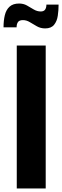

<svg xmlns="http://www.w3.org/2000/svg" viewBox="-32 -1068 352 1088"><path d="M63 0V-810H227V0ZM224 -907Q198 -907 177 -919Q156 -931 137 -942.5Q118 -954 98 -954Q77 -954 69.5 -942.5Q62 -931 62 -913H-12Q-12 -952 -4.5 -982.5Q3 -1013 22.5 -1030.5Q42 -1048 76 -1048Q101 -1048 120.5 -1037Q140 -1026 159 -1014.5Q178 -1003 199 -1003Q216 -1003 223.5 -1013.5Q231 -1024 231 -1042H300Q300 -1010 295.5 -979Q291 -948 274.5 -927.5Q258 -907 224 -907Z"/></svg>

Font: Oswald SemiBold
Style: Regular
Weight: 600
Designer: Vernon Adams
Foundry: Vernon Adams
Version: Version 4.100; ttfautohint (v1.8.1.43-b0c9)